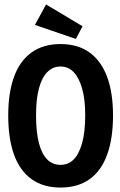

<svg xmlns="http://www.w3.org/2000/svg" viewBox="-20 -831 540 863"><path d="M252 12Q174 12 121.5 -26Q69 -64 43 -136Q17 -208 17 -312Q17 -414 43 -485.5Q69 -557 121.5 -595Q174 -633 252 -633Q330 -633 382.5 -595Q435 -557 461.5 -485.5Q488 -414 488 -312Q488 -208 461.5 -135.5Q435 -63 382.5 -25.5Q330 12 252 12ZM252 -90Q287 -90 311 -114Q335 -138 349 -187.5Q363 -237 363 -314Q363 -385 349 -433.5Q335 -482 311 -507Q287 -532 252 -532Q217 -532 192.5 -507Q168 -482 155 -433.5Q142 -385 142 -314Q142 -237 155 -187.5Q168 -138 192.5 -114Q217 -90 252 -90ZM321 -656 137 -719 187 -811 351 -713Z"/></svg>

Font: Inconsolata ExtraBold
Style: Regular
Weight: 800
Designer: Raph Levien, Cyreal, Brenton Simpson
Foundry: Raph Levien, Cyreal, Google
Version: Version 3.001